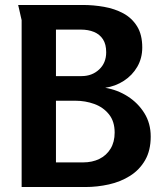

<svg xmlns="http://www.w3.org/2000/svg" viewBox="-20 -752 654 772"><path d="M552 -561Q552 -518 532 -483.5Q512 -449 478 -427Q444 -405 403 -399Q452 -391 493.5 -364.5Q535 -338 560.5 -297Q586 -256 586 -203Q586 -147 563.5 -108Q541 -69 503 -45Q465 -21 418 -10.5Q371 0 323 0H67V-671Q67 -672 63.5 -686Q60 -700 57 -715Q54 -730 53 -732H313Q356 -732 398.5 -724.5Q441 -717 475.5 -698.5Q510 -680 531 -646.5Q552 -613 552 -561ZM407 -542Q407 -574 394 -594Q381 -614 358 -623.5Q335 -633 305 -633H205V-446H308Q350 -446 378.5 -472.5Q407 -499 407 -542ZM441 -219Q441 -264 418 -292.5Q395 -321 359 -334Q323 -347 283 -347H205V-99H314Q351 -99 379.5 -113Q408 -127 424.5 -154Q441 -181 441 -219Z"/></svg>

Font: Rosario Light
Style: Bold
Weight: 700
Version: Version 1.101; ttfautohint (v1.8.1.43-b0c9)